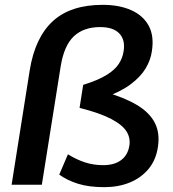

<svg xmlns="http://www.w3.org/2000/svg" viewBox="-20 -764 714 794"><path d="M28 0 103 -474Q125 -609 198.5 -676.5Q272 -744 405 -744Q473 -744 522.5 -722Q572 -700 595 -657.5Q618 -615 608 -552Q603 -516 582.5 -481.5Q562 -447 521 -416Q480 -385 411 -360L413 -384Q494 -361 546 -330Q598 -299 620 -256.5Q642 -214 633 -156Q625 -102 594 -65Q563 -28 516 -9Q469 10 411 10Q348 10 303 -4Q258 -18 225 -42L261 -126Q296 -104 331.5 -92.5Q367 -81 407 -81Q453 -81 481 -102Q509 -123 515 -162Q520 -193 503.5 -220Q487 -247 441 -271.5Q395 -296 309 -318L324 -413Q385 -432 420 -453.5Q455 -475 471 -499.5Q487 -524 491 -551Q499 -598 474 -625Q449 -652 394 -652Q326 -652 285.5 -614Q245 -576 231 -490L153 0Z"/></svg>

Font: Mulish ExtraLight
Style: Bold Italic
Weight: 700
Italic angle: -9°
Version: Version 3.603